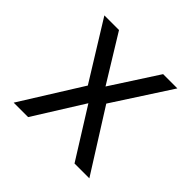

<svg xmlns="http://www.w3.org/2000/svg" viewBox="-126 -591 714 714"><g transform="rotate(45 231.0 -234.0)"><path d="M430 0H352L230 -195L108 0H32L182 -240L41 -468H118L231 -284L350 -468H425L278 -241Z"/></g></svg>

Font: Didact Gothic
Style: Regular
Weight: 400
Designer: Daniel Johnson
Foundry: Daniel Johnson
Version: Version 2.101;PS 002.101;hotconv 1.0.88;makeotf.lib2.5.64775